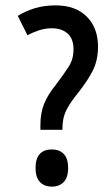

<svg xmlns="http://www.w3.org/2000/svg" viewBox="-20 -681 417 713"><path d="M187 -661Q261 -661 302.5 -619Q344 -577 344 -508Q344 -457 324 -417.5Q304 -378 262 -326Q233 -289 222.5 -263.5Q212 -238 212 -205V-199H130V-216Q130 -262 144 -296Q158 -330 188 -367Q219 -408 236 -435Q253 -462 253 -498Q253 -537 231 -556.5Q209 -576 173 -576Q148 -576 125 -568.5Q102 -561 82 -550L46 -622Q77 -641 111 -651Q145 -661 187 -661ZM173 12Q144 12 128 -5.5Q112 -23 112 -57Q112 -126 173 -126Q201 -126 217 -109Q233 -92 233 -57Q233 -22 216.5 -5Q200 12 173 12Z"/></svg>

Font: Noto Sans Telugu ExtraCondensed Medium
Style: Regular
Weight: 500
Width: 2
Designer: Jelle Bosma - Monotype Design Team
Foundry: Monotype Imaging Inc.
Version: Version 2.005; ttfautohint (v1.8.4.7-5d5b)